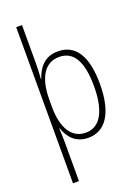

<svg xmlns="http://www.w3.org/2000/svg" viewBox="-181 -930 840 1149"><g transform="rotate(-20 239.0 -356.0)"><path d="M431 -363C431 -542 371 -632 260 -632C174 -632 132 -575 111 -510H109C112 -545 113 -588 113 -619V-853H76V141H114V-109C114 -141 112 -172 111 -195H114C132 -138 175 -83 257 -83C364 -83 431 -175 431 -363ZM393 -362C393 -192 337 -117 253 -117C168 -117 114 -190 114 -332V-377C114 -517 164 -598 256 -598C349 -598 393 -517 393 -362Z"/></g></svg>

Font: Noto Sans Telugu UI Condensed ExtraLight
Style: Regular
Weight: 200
Width: 3
Designer: Jelle Bosma - Monotype Design Team
Foundry: Monotype Imaging Inc.
Version: Version 2.005